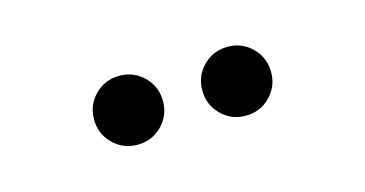

<svg xmlns="http://www.w3.org/2000/svg" viewBox="-29 -891 430 226"><g transform="rotate(-15 186.0 -778.0)"><path d="M120.1 -736.3Q102.5 -736.3 90.3 -748.5Q78.1 -760.7 78.1 -778.3Q78.1 -795.9 90.3 -808.1Q102.5 -820.3 120.1 -820.3Q137.7 -820.3 149.9 -808.1Q162.1 -795.9 162.1 -778.3Q162.1 -760.7 149.9 -748.5Q137.7 -736.3 120.1 -736.3ZM252 -736.3Q234.4 -736.3 222.2 -748.5Q210 -760.7 210 -778.3Q210 -795.9 222.2 -808.1Q234.4 -820.3 252 -820.3Q269.5 -820.3 281.7 -808.1Q293.9 -795.9 293.9 -778.3Q293.9 -760.7 281.7 -748.5Q269.5 -736.3 252 -736.3Z"/></g></svg>

Font: X Company
Style: Regular
Weight: 400
Designer: GGBotNet
Foundry: GGBotNet
Version: 0.90